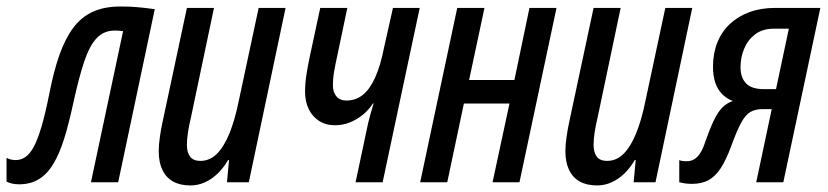

<svg xmlns="http://www.w3.org/2000/svg" viewBox="-68 -562 2552 592"><path d="M-7.8 6.3Q-21 6.3 -30 4.2Q-39.1 2 -47.9 -2V-75.2Q-41.5 -71.8 -34.2 -70.1Q-26.9 -68.4 -18.6 -68.4Q-2.9 -68.8 10.7 -78.1Q24.4 -87.4 36.4 -109.9Q48.3 -132.3 60.1 -171.9Q71.8 -211.4 84 -272.9Q97.2 -340.8 114.7 -391.1Q132.3 -441.4 157 -475.1Q181.6 -508.8 217.5 -525.4Q253.4 -542 303.7 -542Q332.5 -542 356.9 -539.8Q381.3 -537.6 409.2 -533.7L296.4 0H212.4L311.5 -465.8Q305.7 -466.8 299.6 -467.3Q293.5 -467.8 286.1 -467.8Q252.4 -467.8 230.5 -444.8Q208.5 -421.9 192.1 -373.5Q175.8 -325.2 158.7 -247.6Q145 -183.6 130.4 -136.2Q115.7 -88.9 96.9 -57.4Q78.1 -25.9 52.7 -10Q27.3 5.9 -7.8 6.3Z M519 9.8Q487.3 9.8 465.6 -2.4Q443.8 -14.6 432.6 -38.3Q421.4 -62 421.4 -95.7Q421.4 -114.3 424.8 -138.7Q428.2 -163.1 433.1 -185.5L508.3 -537.6H591.8L520.5 -198.7Q515.1 -176.3 511.7 -154.8Q508.3 -133.3 508.3 -114.7Q508.3 -91.8 518.3 -78.9Q528.3 -65.9 549.8 -65.9Q578.6 -65.9 600.6 -87.6Q622.6 -109.4 639.4 -150.6Q656.2 -191.9 668 -250L729.5 -537.6H812.5L699.2 0H631.8L638.2 -68.4H635.3Q620.6 -43.5 602.3 -26.1Q584 -8.8 563 0.5Q542 9.8 519 9.8Z M1028.3 0 1066.9 -181.6Q1070.3 -195.3 1074.7 -211.7Q1079.1 -228 1084 -243.2H1082Q1068.8 -222.7 1050.3 -207.8Q1031.7 -192.9 1010 -184.3Q988.3 -175.8 965.3 -175.8Q936.5 -175.8 915.8 -189.2Q895 -202.6 883.8 -225.8Q872.6 -249 872.6 -278.8Q872.6 -303.7 876.7 -331.1Q880.9 -358.4 887.2 -387.7L919.4 -537.6H1002.9L971.2 -386.7Q965.8 -362.3 962.2 -341.3Q958.5 -320.3 958.5 -297.9Q958.5 -277.8 969.2 -264.9Q980 -252 1000 -252Q1028.8 -252 1050.5 -269.3Q1072.3 -286.6 1088.6 -322.8Q1105 -358.9 1116.2 -415.5L1143.6 -537.6H1226.1L1111.8 0Z M1227.5 0 1341.8 -537.6H1425.8L1378.4 -315.4H1518.1L1564.5 -537.6H1647.9L1533.7 0H1450.7L1502.9 -242.7H1362.3L1311 0Z M1772.9 9.8Q1741.2 9.8 1719.5 -2.4Q1697.8 -14.6 1686.5 -38.3Q1675.3 -62 1675.3 -95.7Q1675.3 -114.3 1678.7 -138.7Q1682.1 -163.1 1687 -185.5L1762.2 -537.6H1845.7L1774.4 -198.7Q1769 -176.3 1765.6 -154.8Q1762.2 -133.3 1762.2 -114.7Q1762.2 -91.8 1772.2 -78.9Q1782.2 -65.9 1803.7 -65.9Q1832.5 -65.9 1854.5 -87.6Q1876.5 -109.4 1893.3 -150.6Q1910.2 -191.9 1921.9 -250L1983.4 -537.6H2066.4L1953.1 0H1885.7L1892.1 -68.4H1889.2Q1874.5 -43.5 1856.2 -26.1Q1837.9 -8.8 1816.9 0.5Q1795.9 9.8 1772.9 9.8Z M2065.4 4.9Q2052.2 4.9 2042.2 3.2Q2032.2 1.5 2026.4 0V-68.4Q2030.3 -66.4 2036.1 -65.7Q2042 -64.9 2049.8 -64.9Q2062 -64.9 2072.3 -70.8Q2082.5 -76.7 2091.3 -90.3Q2100.1 -104 2107.4 -127.4Q2121.1 -166 2133.1 -190.9Q2145 -215.8 2158.7 -230Q2172.4 -244.1 2191.4 -250.5Q2171.9 -258.3 2158.4 -272Q2145 -285.6 2137.7 -306.4Q2130.4 -327.1 2130.4 -356.4Q2130.4 -397.5 2143.8 -430.9Q2157.2 -464.4 2182.4 -488Q2207.5 -511.7 2242.9 -524.7Q2278.3 -537.6 2321.8 -537.6H2461.4L2347.2 0H2263.7L2311.5 -225.6H2283.7Q2261.2 -225.6 2246.1 -217Q2231 -208.5 2217.5 -184.1Q2204.1 -159.7 2186.5 -111.3Q2170.9 -68.8 2154.1 -43.2Q2137.2 -17.6 2116.2 -6.3Q2095.2 4.9 2065.4 4.9ZM2287.6 -287.1H2324.7L2364.3 -473.6H2318.8Q2283.2 -473.6 2260.5 -456.3Q2237.8 -439 2226.6 -412.1Q2215.3 -385.3 2215.3 -355Q2215.3 -322.8 2232.4 -304.9Q2249.5 -287.1 2287.6 -287.1Z"/></svg>

Font: Open Sans Condensed Medium
Style: Italic
Weight: 500
Width: 3
Italic angle: -12°
Designer: Monotype Design Team
Foundry: Monotype Imaging Inc.
Version: Version 3.000